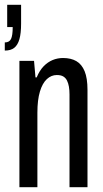

<svg xmlns="http://www.w3.org/2000/svg" viewBox="-30 -781 431 801"><path d="M51 0V-527H112L118 -458H123Q135 -487 152 -504.5Q169 -522 189.5 -530.5Q210 -539 233 -539Q266 -539 288.5 -526Q311 -513 323 -484Q335 -455 335 -406V0H260V-387Q260 -405 257.5 -419.5Q255 -434 249.5 -445Q244 -456 234 -462Q224 -468 207 -468Q184 -468 165.5 -451Q147 -434 136.5 -399Q126 -364 126 -311V0ZM-10 -570V-604Q9 -604 16 -618.5Q23 -633 23 -668H0V-761H58V-683Q58 -642 51 -617.5Q44 -593 29.5 -581.5Q15 -570 -10 -570Z"/></svg>

Font: Archivo ExtraCondensed
Style: Regular
Weight: 400
Width: 2
Designer: Hector Gatti
Foundry: Omnibus-Type
Version: Version 2.001